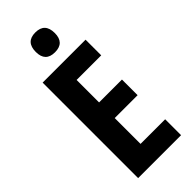

<svg xmlns="http://www.w3.org/2000/svg" viewBox="-294 -972 1015 1015"><g transform="rotate(-45 213.5 -464.5)"><path d="M385 0H64V-714H385V-597H201V-429H372V-312H201V-119H385ZM224 -929Q295 -929 295 -854Q295 -781 224 -781Q153 -781 153 -854Q153 -929 224 -929Z"/></g></svg>

Font: Noto Sans Khmer UI ExtraCondensed
Style: Bold
Weight: 700
Width: 2
Designer: Danh Hong and the Monotype Design Team
Foundry: Monotype Imaging Inc.
Version: Version 2.002; ttfautohint (v1.8.4.7-5d5b)